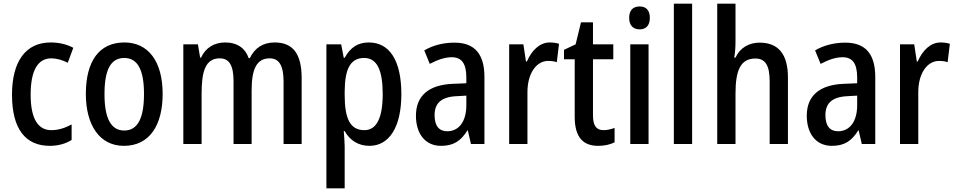

<svg xmlns="http://www.w3.org/2000/svg" viewBox="-20 -780 5176 1040"><path d="M250 10C293 10 336 -1 368 -22V-106C333 -87 297 -75 258 -75C184 -75 146 -140 146 -267C146 -397 184 -464 258 -464C287 -464 318 -455 347 -440L377 -521C344 -539 302 -550 254 -550C119 -550 45 -447 45 -267C45 -80 119 10 250 10Z M861 -271C861 -452 780 -550 654 -550C515 -550 445 -446 445 -271C445 -102 520 10 651 10C791 10 861 -103 861 -271ZM546 -270C546 -399 578 -466 653 -466C727 -466 760 -399 760 -271C760 -142 727 -73 653 -73C579 -73 546 -143 546 -270Z M1468 -550C1406 -550 1361 -522 1333 -465H1327C1310 -516 1268 -550 1200 -550C1141 -550 1094 -522 1069 -468H1064L1052 -540H973V0H1072V-274C1072 -391 1092 -464 1170 -464C1221 -464 1245 -427 1245 -340V0H1343V-290C1343 -404 1369 -464 1441 -464C1491 -464 1516 -426 1516 -338V0H1614V-357C1614 -488 1567 -550 1468 -550Z M1978 -550C1918 -550 1878 -523 1847 -467H1842L1828 -540H1748V240H1847V11C1847 -11 1844 -41 1842 -70H1847C1874 -21 1920 10 1981 10C2088 10 2154 -91 2154 -270C2154 -454 2089 -550 1978 -550ZM1953 -466C2023 -466 2053 -398 2053 -270C2053 -142 2020 -75 1954 -75C1877 -75 1847 -136 1847 -266V-286C1848 -409 1879 -466 1953 -466Z M2442 -549C2380 -549 2324 -534 2278 -507L2308 -434C2350 -456 2389 -470 2427 -470C2480 -470 2506 -437 2506 -360V-329L2434 -326C2303 -321 2233 -262 2233 -153C2233 -60 2280 10 2369 10C2437 10 2477 -17 2512 -74H2514L2531 0H2604V-363C2604 -485 2553 -549 2442 -549ZM2453 -259 2506 -262V-210C2506 -120 2464 -69 2403 -69C2360 -69 2334 -96 2334 -156C2334 -220 2369 -255 2453 -259Z M2958 -550C2902 -550 2860 -506 2834 -447H2829L2815 -540H2738V0H2837V-281C2837 -382 2885 -450 2949 -450C2967 -450 2983 -448 2996 -443L3008 -543C2991 -548 2974 -550 2958 -550Z M3249 -75C3209 -75 3192 -101 3192 -155V-459H3302V-540H3192V-659H3127L3098 -540L3035 -510V-459H3093V-147C3093 -36 3139 10 3220 10C3254 10 3285 3 3309 -9V-87C3290 -80 3269 -75 3249 -75Z M3445 -745C3409 -745 3388 -725 3388 -683C3388 -642 3410 -621 3445 -621C3479 -621 3500 -642 3500 -683C3500 -724 3480 -745 3445 -745ZM3493 -540H3394V0H3493Z M3729 0V-760H3630V0Z M3964 -558V-760H3865V0H3964V-273C3964 -401 3992 -463 4072 -463C4126 -463 4149 -425 4149 -339V0H4248V-360C4248 -486 4197 -549 4094 -549C4037 -549 3988 -521 3964 -468H3957C3962 -494 3964 -525 3964 -558Z M4559 -549C4497 -549 4441 -534 4395 -507L4425 -434C4467 -456 4506 -470 4544 -470C4597 -470 4623 -437 4623 -360V-329L4551 -326C4420 -321 4350 -262 4350 -153C4350 -60 4397 10 4486 10C4554 10 4594 -17 4629 -74H4631L4648 0H4721V-363C4721 -485 4670 -549 4559 -549ZM4570 -259 4623 -262V-210C4623 -120 4581 -69 4520 -69C4477 -69 4451 -96 4451 -156C4451 -220 4486 -255 4570 -259Z M5075 -550C5019 -550 4977 -506 4951 -447H4946L4932 -540H4855V0H4954V-281C4954 -382 5002 -450 5066 -450C5084 -450 5100 -448 5113 -443L5125 -543C5108 -548 5091 -550 5075 -550Z"/></svg>

Font: Noto Sans Lao Looped Condensed Medium
Style: Regular
Weight: 500
Width: 3
Designer: Mark Frömberg, Ben Mitchell
Foundry: The Fontpad Ltd
Version: Version 1.002